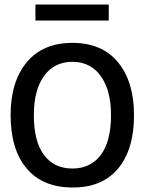

<svg xmlns="http://www.w3.org/2000/svg" viewBox="-20 -820 640 851"><path d="M301 11Q170 11 98.5 -73Q27 -157 27 -310Q27 -458 98.5 -544Q170 -630 301 -630Q432 -630 503 -544Q574 -458 574 -310Q574 -157 503 -72.5Q432 12 301 11ZM301 -73Q381 -73 426.5 -133Q472 -193 472 -310Q472 -420 426.5 -483Q381 -546 301 -546Q220 -546 175 -483Q130 -420 130 -310Q130 -193 175 -133Q220 -73 301 -73ZM137 -729V-800H462V-729Z"/></svg>

Font: Inconsolata Expanded SemiBold
Style: Regular
Weight: 600
Width: 7
Monospace: yes
Designer: Raph Levien, Cyreal, Brenton Simpson
Foundry: Raph Levien, Cyreal, Google
Version: Version 3.001; ttfautohint (v1.8.2.53-6de2)